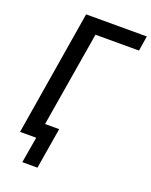

<svg xmlns="http://www.w3.org/2000/svg" viewBox="-162 -822 837 1061"><g transform="rotate(20 256.5 -291.0)"><path d="M193 153H104L130 0H35L156 -735H513L499 -647H243L150 -88H233Z"/></g></svg>

Font: Iosevka SS18 Semibold
Style: Italic
Weight: 600
Italic angle: -9°
Monospace: yes
Designer: Belleve Invis
Foundry: Belleve Invis
Version: Version 25.1.1; ttfautohint (v1.8.4)